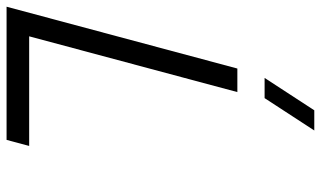

<svg xmlns="http://www.w3.org/2000/svg" viewBox="-270 -780 1000 599"><g transform="rotate(90 230.5 -480.0)"><path d="M236.6 -805 337.6 -960H274.6L173.6 -805ZM-48.6 0H366.9L385.8 -70.5H43.8L217.8 -720H144.3Z"/></g></svg>

Font: Manrope
Style: RegularItalic
Weight: 400
Italic angle: -15°
Designer: Mikhail Sharanda
Foundry: Mikhail Sharanda
Version: Version 4.502;hotconv 1.0.109;makeotfexe 2.5.65596